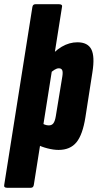

<svg xmlns="http://www.w3.org/2000/svg" viewBox="-50 -703 462 908"><path d="M-17 185Q-33 185 -30 171L103 -669Q105 -683 117 -683H230Q237 -683 241 -680Q245 -677 243 -669L110 171Q108 185 96 185ZM227 6Q203 6 174 -1.5Q145 -9 125 -20L141 -123Q153 -117 162 -113.5Q171 -110 181 -110Q195 -110 202.5 -120Q210 -130 214 -154L245 -343Q248 -363 244 -371.5Q240 -380 228 -380Q219 -380 208.5 -373.5Q198 -367 187 -357L173 -418Q206 -461 242 -482Q278 -503 316 -503Q365 -503 382 -469.5Q399 -436 387 -361L354 -149Q341 -66 311.5 -30Q282 6 227 6Z"/></svg>

Font: Sofia Sans Extra Condensed Black
Style: Italic
Weight: 900
Italic angle: -9°
Version: Version 4.100